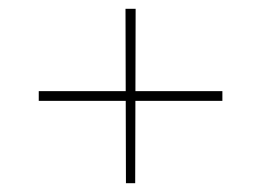

<svg xmlns="http://www.w3.org/2000/svg" viewBox="-20 -515 593 436"><path d="M485 -308V-286H68V-308ZM288 -495 287 -99H266L265 -495Z"/></svg>

Font: Exo 2 Thin
Style: Regular
Weight: 250
Designer: Natanael Gama
Foundry: Natanael Gama
Version: Version 2.010